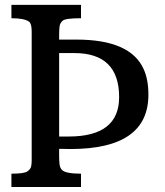

<svg xmlns="http://www.w3.org/2000/svg" viewBox="-20 -752 665 772"><path d="M576.7 -371.1Q576.7 -152.8 263.7 -152.8Q249.5 -152.8 234.9 -153.3H217.8V-126.5Q217.8 -105 219.5 -90.8Q221.2 -76.7 229.5 -68.4Q244.1 -53.7 305.7 -53.7V0H25.9V-53.7Q77.1 -53.7 89.8 -62.7Q102.5 -71.8 105 -82Q107.4 -92.3 107.4 -106.9V-625.5Q107.4 -657.2 96.7 -665Q77.1 -678.7 25.9 -678.7V-732.4H305.7V-678.7Q243.2 -678.7 232.2 -668.9Q221.2 -659.2 219.5 -645.8Q217.8 -632.3 217.8 -610.8V-592.8H287.6Q504.4 -592.8 557.6 -474.1Q576.7 -432.1 576.7 -371.1ZM256.3 -203.1Q459 -203.1 459 -361.3Q459 -538.6 278.8 -538.6H217.8V-203.1Z"/></svg>

Font: Arbutus Slab
Style: Regular
Weight: 400
Version: Version 1.002; ttfautohint (v0.92) -l 10 -r 16 -G 200 -x 7 -